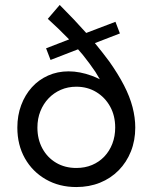

<svg xmlns="http://www.w3.org/2000/svg" viewBox="-20 -745 616 775"><path d="M288 10Q219 10 165 -21Q111 -52 80.5 -106Q50 -160 50 -230Q50 -279 65.5 -320.5Q81 -362 108.5 -392.5Q136 -423 174 -440Q212 -457 257 -457Q302 -457 351 -439Q367 -433 383 -425Q374 -440 365 -455Q342 -489 314 -524Q305 -534 295 -546L184 -503L166 -550L259 -586Q255 -590 251 -594Q216 -630 173 -669L221 -725Q281 -665 328 -612L446 -657L464 -610L363 -571Q395 -532 421 -497Q457 -446 480.5 -400.5Q504 -355 515 -312.5Q526 -270 526 -230Q526 -178 508.5 -134Q491 -90 459 -57.5Q427 -25 383.5 -7.5Q340 10 288 10ZM288 -67Q323 -67 351.5 -79Q380 -91 401 -113Q422 -135 433.5 -165Q445 -195 445 -230Q445 -278 424.5 -315Q404 -352 368.5 -373.5Q333 -395 288 -395Q254 -395 225.5 -382.5Q197 -370 176 -348Q155 -326 143 -296Q131 -266 131 -230Q131 -183 151 -146Q171 -109 206.5 -88Q242 -67 288 -67Z"/></svg>

Font: Venryn Sans
Style: Regular
Weight: 400
Designer: Owen Earl, indestructible type* (font) & Cristiano Sobral (main changes)
Version: Version 3.600; ttfautohint (v1.8.3)